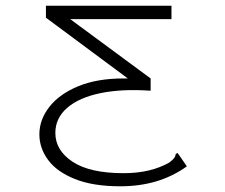

<svg xmlns="http://www.w3.org/2000/svg" viewBox="-20 -643 790 673"><path d="M402 10Q306 10 242.5 -15.5Q179 -41 148.5 -82.5Q118 -124 118 -172Q118 -224 153.5 -269Q189 -314 255 -341Q321 -368 412 -368H428L141 -581V-623H581V-576H226L508 -368V-325Q407 -332 332 -316.5Q257 -301 215.5 -265Q174 -229 174 -177Q174 -116 234.5 -76Q295 -36 413 -36Q462 -36 501.5 -45.5Q541 -55 573 -73Q586 -83 590.5 -89Q595 -95 596 -103L602 -107L608 -99L635 -60Q538 10 402 10Z"/></svg>

Font: Inconsolata ExtraExpanded Light
Style: Regular
Weight: 300
Width: 8
Monospace: yes
Designer: Raph Levien, Cyreal, Brenton Simpson
Foundry: Raph Levien, Cyreal, Google
Version: Version 3.001; ttfautohint (v1.8.2.53-6de2)